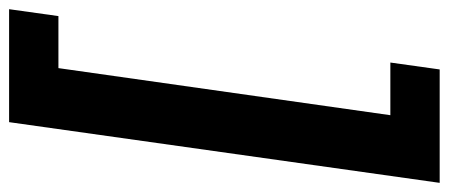

<svg xmlns="http://www.w3.org/2000/svg" viewBox="-326 -560 982 420"><g transform="rotate(90 165.0 -350.0)"><path d="M355 -820.8 222.2 121.1H-24.9L-9.8 13.2H104L207 -712.9H91.8L106.9 -820.8Z"/></g></svg>

Font: FiraGO SemiBold
Style: Italic
Weight: 600
Italic angle: -8°
Designer: bBox Type GmbH
Foundry: bBox Type GmbH
Version: Version 1.001;PS 001.001;hotconv 1.0.88;makeotf.lib2.5.64775